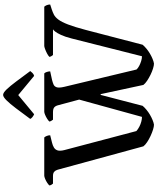

<svg xmlns="http://www.w3.org/2000/svg" viewBox="92 -1100 1008 1232"><g transform="rotate(-90 596.0 -484.0)"><path d="M412 0Q400 0 380.5 -6Q361 -12 339.5 -22Q318 -32 300 -44Q282 -56 273 -68L123 -618Q119 -632 110 -640Q101 -648 83 -648H34Q30 -652 26.5 -658Q23 -664 22 -671Q27 -677 39 -685Q51 -693 64.5 -698.5Q78 -704 85 -704H330Q335 -699 339.5 -688.5Q344 -678 344 -666L296 -654Q279 -650 265.5 -642Q252 -634 247 -618.5Q242 -603 249 -575L371 -113Q382 -103 398 -94.5Q414 -86 431 -81.5Q448 -77 462 -77L573 -480L537 -614Q533 -631 523.5 -639.5Q514 -648 492 -648H444Q440 -653 436.5 -659Q433 -665 432 -671Q438 -678 450 -685.5Q462 -693 475 -698.5Q488 -704 495 -704H741Q746 -700 750 -688.5Q754 -677 754 -666L699 -654Q683 -650 670 -644.5Q657 -639 652 -624Q647 -609 655 -575L766 -112Q774 -103 789 -95Q804 -87 820.5 -82Q837 -77 851 -77L965 -528Q976 -571 988 -596.5Q1000 -622 1009.5 -634Q1019 -646 1024 -648H859Q858 -650 853.5 -655.5Q849 -661 847 -671Q855 -679 869.5 -686.5Q884 -694 898 -699Q912 -704 917 -704H1169Q1174 -699 1178.5 -689Q1183 -679 1183 -666L1152 -656Q1134 -650 1118 -642Q1102 -634 1086.5 -613.5Q1071 -593 1055 -551.5Q1039 -510 1020 -438L925 -73Q915 -61 900 -48.5Q885 -36 868 -26Q851 -16 834 -9Q817 -2 804 0Q792 0 772.5 -6Q753 -12 732.5 -22Q712 -32 694 -44Q676 -56 667 -68L608 -342H603L533 -73Q523 -61 508 -48.5Q493 -36 476 -26Q459 -16 442 -9Q425 -2 412 0ZM479 -769Q469 -773 460.5 -780Q452 -787 449 -794Q488 -847 517.5 -886Q547 -925 568.5 -946.5Q590 -968 603 -968Q617 -968 638.5 -945.5Q660 -923 689.5 -883.5Q719 -844 756 -794Q752 -789 744.5 -780.5Q737 -772 725 -769L602 -871Z"/></g></svg>

Font: Texturina Medium 12pt Medium
Style: Regular
Weight: 500
Version: Version 1.002